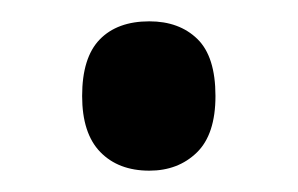

<svg xmlns="http://www.w3.org/2000/svg" viewBox="-20 -149 279 180"><path d="M57 -59Q57 -95 73.5 -112Q90 -129 120 -129Q148 -129 165 -112.5Q182 -96 182 -59Q182 -23 164.5 -6Q147 11 120 11Q91 11 74 -6.5Q57 -24 57 -59Z"/></svg>

Font: Avrile Sans Condensed Medium
Style: Regular
Weight: 500
Width: 3
Designer: Monotype Design Team
Foundry: Monotype Imaging Inc.
Version: Version 2.001;September 10, 2019;FontCreator 11.5.0.2425 64-